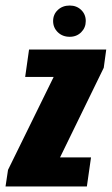

<svg xmlns="http://www.w3.org/2000/svg" viewBox="-45 -674 404 694"><path d="M-25 0 -16 -60 149 -396H46L60 -495H339L330 -429L172 -105H284L269 0ZM207 -541Q181 -541 164 -557.5Q147 -574 147 -598Q147 -622 164 -638Q181 -654 207 -654Q232 -654 248.5 -638Q265 -622 265 -598Q265 -574 248.5 -557.5Q232 -541 207 -541Z"/></svg>

Font: Alumni Sans Thin Black
Style: Italic
Weight: 900
Italic angle: -8°
Version: Version 1.016